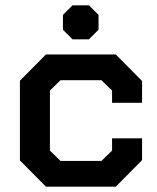

<svg xmlns="http://www.w3.org/2000/svg" viewBox="-20 -703 590 723"><path d="M55 -99V-399L153 -498H416L515 -398V-316H402V-362L362 -401H208L168 -362V-136L208 -97H362L402 -136V-182H515V-100L416 0H153ZM217 -591V-647L253 -683H315L351 -647V-591L315 -555H253Z"/></svg>

Font: Chakra Petch SemiBold
Style: Regular
Weight: 600
Designer: Katatrad Aksorn Co.,Ltd.
Foundry: Cadson Demak Co.,Ltd.
Version: Version 1.000; ttfautohint (v1.6)